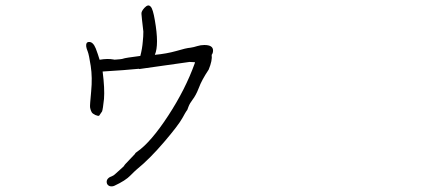

<svg xmlns="http://www.w3.org/2000/svg" viewBox="-20 -610 1540 686"><path d="M333 -196.3H334L344.7 -211.9Q347.7 -219.7 351.6 -256.8Q354.5 -293 346.7 -354.5Q368.2 -355.5 419.9 -359.4Q469.7 -363.3 476.6 -364.3L477.5 -363.3L657.2 -388.7Q667 -387.7 676.8 -387.7Q675.8 -385.7 675.8 -383.8Q642.6 -291 581.1 -196.8Q519.5 -102.5 470.7 -68.4Q463.9 -64.5 461.9 -59.6L442.4 -39.1Q422.9 -19.5 422.9 -16.6Q419.9 -13.7 410.2 -4.9Q395.5 7.8 390.6 12.7Q386.7 16.6 381.8 18.6Q359.4 26.4 361.3 42Q362.3 50.8 371.1 54.7Q379.9 57.6 388.7 53.7Q428.7 35.2 446.3 16.6Q463.9 -1 468.8 -4.9Q514.6 -42 565.9 -102.1Q617.2 -162.1 631.8 -188.5Q643.6 -210 646.5 -213.9Q649.4 -215.8 653.3 -228.5Q658.2 -241.2 668 -253.9Q679.7 -268.6 690.4 -295.9Q700.2 -323.2 725.6 -361.3Q739.3 -394.5 736.3 -414.1Q741.2 -419.9 741.2 -429.7Q741.2 -449.2 710 -449.2Q697.3 -449.2 684.6 -445.3Q672.9 -441.4 660.2 -439.5Q645.5 -438.5 609.4 -427.7Q575.2 -418 533.2 -414.1Q548.8 -449.2 533.2 -538.1Q526.4 -578.1 518.6 -585.9Q509.8 -596.7 496.1 -582Q484.4 -569.3 485.4 -560.5L487.3 -540L492.2 -497.1Q492.2 -479.5 490.2 -461.9Q488.3 -436.5 481.4 -410.2Q426.8 -403.3 419.9 -400.4Q418 -399.4 409.2 -398.4Q400.4 -397.5 393.1 -397Q385.7 -396.5 385.7 -397.5Q364.3 -401.4 335.9 -396.5Q330.1 -416 322.3 -436.5Q312.5 -460.9 297.9 -460H296.9Q286.1 -459 288.1 -443.4Q289.1 -436.5 293.5 -425.8Q297.9 -415 304.2 -374Q310.5 -333 305.7 -283.2Q300.8 -232.4 301.8 -226.6Q302.7 -220.7 305.2 -213.9Q307.6 -207 313 -203.6Q318.4 -200.2 320.3 -199.2Q330.1 -195.3 333 -196.3Z"/></svg>

Font: ToneOZ-YinPZ-Tsuipita-TC
Style: Regular
Weight: 400
Designer: ÂÆ£ÂøóÂáåJeffrey Xuan(jeffreyx@gmail.com, ToneOZ.com) ÈòøÂù§(cjkFonts)
Foundry: ToneOZ
Version: Version 0.24071